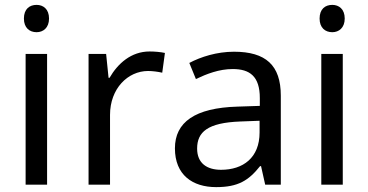

<svg xmlns="http://www.w3.org/2000/svg" viewBox="-20 -757 1510 787"><path d="M130 -737C101 -737 78 -720 78 -681C78 -643 101 -625 130 -625C157 -625 181 -643 181 -681C181 -720 157 -737 130 -737ZM173 -536H85V0H173Z M593 -546C518 -546 463 -497 429 -438H425L415 -536H343V0H431V-286C431 -394 504 -466 587 -466C605 -466 628 -463 645 -459L656 -540C638 -544 613 -546 593 -546Z M939 -545C869 -545 803 -524 756 -499L783 -433C827 -454 878 -474 934 -474C1004 -474 1045 -444 1045 -355V-323L954 -320C779 -315 697 -256 697 -149C697 -40 769 10 866 10C956 10 999 -17 1046 -76H1050L1067 0H1131V-365C1131 -490 1069 -545 939 -545ZM965 -259 1044 -262V-214C1044 -110 976 -61 886 -61C828 -61 788 -88 788 -148C788 -216 831 -254 965 -259Z M1342 -737C1313 -737 1290 -720 1290 -681C1290 -643 1313 -625 1342 -625C1369 -625 1393 -643 1393 -681C1393 -720 1369 -737 1342 -737ZM1385 -536H1297V0H1385Z"/></svg>

Font: Noto Sans Kayah Li
Style: Regular
Weight: 400
Designer: Monotype Design Team, Sérgio Martins
Foundry: Monotype Imaging Inc.
Version: Version 2.002